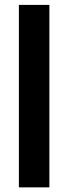

<svg xmlns="http://www.w3.org/2000/svg" viewBox="-20 -704 284 799"><path d="M58.6 75.7H185.5V-683.6H58.6Z"/></svg>

Font: Saman Dere
Style: Regular
Weight: 400
Designer: Tuna Ça_lar Gümü_
Foundry: Tuna Ça_lar Gümü_
Version: Version 1.001;hotconv 1.0.109;makeotfexe 2.5.65596